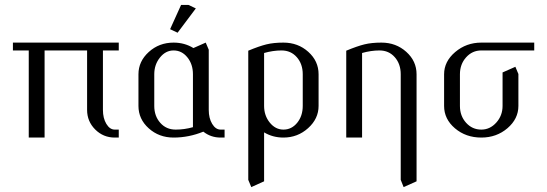

<svg xmlns="http://www.w3.org/2000/svg" viewBox="-20 -556 2211 776"><path d="M32.2 -352.1V-383.8H460V-352.1H396V-111.8Q396 -78.1 409.9 -55.2Q423.8 -32.2 443.8 -32.2H460V0H443.8Q397.5 0 364.7 -32.7Q332 -65.4 332 -111.8V-352.1H160.2V0H96.2V-352.1Z M539.6 -127.9V-255.9Q539.6 -308.1 581.3 -345.9Q623 -383.8 681.6 -383.8Q726.1 -383.8 761.7 -361.8L811.5 -383.8L823.7 -355V-111.8Q823.7 -78.1 837.6 -55.2Q851.6 -32.2 871.6 -32.2H887.7V0H871.6Q832 0 801.8 -23.9Q743.2 0 681.6 0Q622.6 0 581.1 -37.4Q539.6 -74.7 539.6 -127.9ZM603.5 -127.9Q603.5 -86.9 627.7 -59.6Q651.9 -32.2 689.9 -32.2Q725.6 -32.2 759.8 -42V-255.9Q759.8 -296.4 737.3 -324.2Q714.8 -352.1 681.6 -352.1Q649.4 -352.1 626.5 -323.5Q603.5 -294.9 603.5 -255.9ZM667.5 -438 711.9 -536.1H741.7L771.5 -522L697.8 -423.8Z M983.4 170.9V-351.1Q1027.8 -369.6 1056.9 -376.7Q1085.9 -383.8 1125.5 -383.8Q1184.6 -383.8 1226.1 -346.4Q1267.6 -309.1 1267.6 -255.9V-127.9Q1267.6 -76.2 1225.3 -38.1Q1183.1 0 1125.5 0Q1082.5 0 1047.4 -21V176.8L995.6 200.2ZM1047.4 -127.9Q1047.4 -88.9 1070.3 -60.5Q1093.3 -32.2 1125.5 -32.2Q1158.7 -32.2 1181.2 -59.8Q1203.6 -87.4 1203.6 -127.9V-255.9Q1203.6 -297.4 1179.7 -324.7Q1155.8 -352.1 1117.7 -352.1Q1083.5 -352.1 1047.4 -341.8Z M1379.4 0V-351.1Q1423.8 -369.6 1452.9 -376.7Q1481.9 -383.8 1521.5 -383.8Q1580.6 -383.8 1622.1 -346.4Q1663.6 -309.1 1663.6 -255.9V176.8L1611.3 200.2L1599.6 170.9V-255.9Q1599.6 -297.4 1575.7 -324.7Q1551.8 -352.1 1513.7 -352.1Q1479.5 -352.1 1443.4 -341.8V0Z M1774.9 -127.9V-255.9Q1774.9 -307.6 1819.8 -345.7Q1864.7 -383.8 1925.3 -383.8H2139.2V-352.1H1925.3Q1888.7 -352.1 1863.8 -324.2Q1838.9 -296.4 1838.9 -255.9V-127.9Q1838.9 -87.4 1863.8 -59.8Q1888.7 -32.2 1925.3 -32.2Q1960.4 -32.2 1985.8 -60.5Q2011.2 -88.9 2011.2 -127.9V-263.2L2063 -286.1L2075.2 -256.8V-127.9Q2075.2 -75.7 2031 -37.8Q1986.8 0 1925.3 0Q1862.8 0 1818.8 -37.4Q1774.9 -74.7 1774.9 -127.9Z"/></svg>

Font: Gawaa
Style: Regular
Weight: 400
Designer: T. Christopher White
Version: Version 1.0